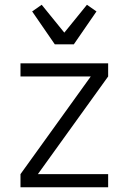

<svg xmlns="http://www.w3.org/2000/svg" viewBox="-20 -786 540 806"><path d="M66 0V-55L361 -465H66V-520H434V-465L139 -55H434V0ZM210 -600 115 -738 155 -766 250 -649 345 -766 385 -738 290 -600Z"/></svg>

Font: Iosevka Custom Light
Style: Regular
Weight: 300
Monospace: yes
Designer: Belleve Invis
Foundry: Belleve Invis
Version: Version 27.3.5